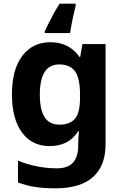

<svg xmlns="http://www.w3.org/2000/svg" viewBox="-20 -786 673 1046"><path d="M255 -556Q305 -556 345 -536Q385 -516 413 -476H417L429 -546H555V1Q555 118 486 179Q417 240 282 240Q224 240 174.5 233Q125 226 78 208V89Q179 131 291 131Q349 131 377.5 100Q406 69 406 7V-4Q406 -21 407.5 -39Q409 -57 410 -71H406Q378 -28 339 -9Q300 10 251 10Q154 10 99.5 -64.5Q45 -139 45 -272Q45 -406 101 -481Q157 -556 255 -556ZM302 -435Q250 -435 223.5 -394Q197 -353 197 -270Q197 -188 223 -147.5Q249 -107 304 -107Q361 -107 388.5 -139.5Q416 -172 416 -253V-271Q416 -359 389 -397Q362 -435 302 -435ZM392 -753Q387 -734 381 -707.5Q375 -681 370 -654.5Q365 -628 362 -606H224V-616Q234 -638 246.5 -662.5Q259 -687 273.5 -713.5Q288 -740 305 -766H392Z"/></svg>

Font: Noto Sans Nag Mundari
Style: Bold
Weight: 700
Version: Version 1.000